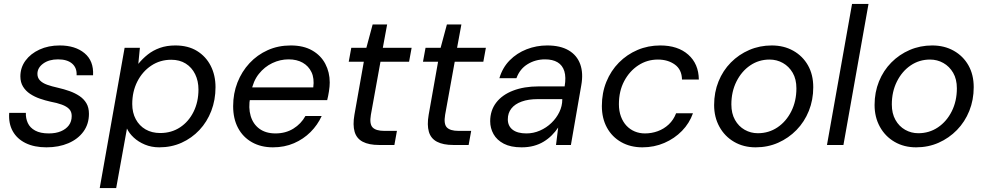

<svg xmlns="http://www.w3.org/2000/svg" viewBox="-20 -740 5035 980"><path d="M217 12Q155 12 111 -9.5Q67 -31 45 -70.5Q23 -110 27 -164H112Q111 -136 122 -112Q133 -88 159.5 -73.5Q186 -59 229 -59Q265 -59 291 -70Q317 -81 331.5 -100.5Q346 -120 346 -148Q346 -170 333 -183.5Q320 -197 295.5 -206Q271 -215 238 -221Q211 -227 183.5 -236.5Q156 -246 133.5 -261Q111 -276 97.5 -298Q84 -320 84 -350Q84 -395 110 -430.5Q136 -466 181.5 -487Q227 -508 285 -508Q364 -508 411.5 -468.5Q459 -429 455 -356H371Q373 -394 348 -415.5Q323 -437 276 -437Q230 -437 200.5 -415.5Q171 -394 171 -363Q171 -343 184 -329.5Q197 -316 220.5 -307.5Q244 -299 276 -292Q307 -285 335 -275Q363 -265 385.5 -250Q408 -235 421 -213Q434 -191 434 -159Q434 -107 406 -68.5Q378 -30 329 -9Q280 12 217 12Z M489 220 616 -496H694L686 -414Q707 -440 734 -461.5Q761 -483 796 -495.5Q831 -508 875 -508Q940 -508 985.5 -480Q1031 -452 1055.5 -404Q1080 -356 1080 -295Q1080 -230 1058.5 -174Q1037 -118 998 -76.5Q959 -35 907 -11.5Q855 12 793 12Q753 12 719.5 -2Q686 -16 662.5 -38Q639 -60 628 -84L573 220ZM798 -61Q855 -61 899 -90Q943 -119 968 -169.5Q993 -220 993 -283Q993 -327 976 -361.5Q959 -396 928 -415.5Q897 -435 854 -435Q797 -435 752 -405Q707 -375 681 -324Q655 -273 655 -209Q655 -165 673 -131.5Q691 -98 723 -79.5Q755 -61 798 -61Z M1373 12Q1312 12 1266 -14Q1220 -40 1195 -87Q1170 -134 1170 -198Q1170 -263 1192 -319Q1214 -375 1253.5 -417.5Q1293 -460 1346.5 -484Q1400 -508 1464 -508Q1529 -508 1573.5 -482.5Q1618 -457 1640.5 -414Q1663 -371 1663 -319Q1663 -299 1659 -273.5Q1655 -248 1650 -229H1236L1247 -294H1579Q1585 -340 1570 -371.5Q1555 -403 1525 -420Q1495 -437 1453 -437Q1410 -437 1370 -418Q1330 -399 1301 -362.5Q1272 -326 1262 -271L1257 -243Q1247 -190 1259.5 -148Q1272 -106 1304.5 -82.5Q1337 -59 1386 -59Q1438 -59 1477.5 -83.5Q1517 -108 1539 -148H1622Q1601 -102 1565 -66Q1529 -30 1480.5 -9Q1432 12 1373 12Z M1915 0Q1863 0 1831.5 -16.5Q1800 -33 1790 -67.5Q1780 -102 1789 -154L1837 -425H1760L1773 -496H1850L1882 -615H1956L1934 -496H2081L2068 -425H1922L1873 -154Q1865 -107 1882 -89.5Q1899 -72 1941 -72H2006L1993 0Z M2294 0Q2242 0 2210.5 -16.5Q2179 -33 2169 -67.5Q2159 -102 2168 -154L2216 -425H2139L2152 -496H2229L2261 -615H2335L2313 -496H2460L2447 -425H2301L2252 -154Q2244 -107 2261 -89.5Q2278 -72 2320 -72H2385L2372 0Z M2642 12Q2587 12 2551.5 -6.5Q2516 -25 2499 -55.5Q2482 -86 2482 -121Q2482 -176 2512.5 -216Q2543 -256 2599 -277.5Q2655 -299 2729 -299H2862Q2870 -346 2860.5 -376.5Q2851 -407 2826 -422Q2801 -437 2762 -437Q2713 -437 2673 -412.5Q2633 -388 2616 -341H2529Q2545 -395 2581.5 -432Q2618 -469 2668 -488.5Q2718 -508 2773 -508Q2840 -508 2882.5 -483Q2925 -458 2941.5 -412.5Q2958 -367 2947 -305L2894 0H2818L2829 -89Q2815 -68 2796.5 -49.5Q2778 -31 2755 -17Q2732 -3 2704 4.5Q2676 12 2642 12ZM2667 -59Q2703 -59 2736 -73.5Q2769 -88 2794.5 -112.5Q2820 -137 2835 -168Q2850 -199 2850 -232V-234H2724Q2677 -234 2642.5 -221.5Q2608 -209 2590 -186Q2572 -163 2572 -131Q2572 -97 2596.5 -78Q2621 -59 2667 -59Z M3259 12Q3198 12 3151 -14.5Q3104 -41 3078 -88.5Q3052 -136 3052 -199Q3052 -266 3075 -322.5Q3098 -379 3139 -420.5Q3180 -462 3234 -485Q3288 -508 3350 -508Q3440 -508 3493 -461Q3546 -414 3547 -334H3461Q3460 -385 3424.5 -410.5Q3389 -436 3338 -436Q3283 -436 3238 -406.5Q3193 -377 3166 -326Q3139 -275 3139 -208Q3139 -173 3149.5 -145Q3160 -117 3178 -98Q3196 -79 3220 -69Q3244 -59 3272 -59Q3306 -59 3337.5 -70.5Q3369 -82 3393.5 -105Q3418 -128 3431 -162H3517Q3499 -111 3461 -72Q3423 -33 3371 -10.5Q3319 12 3259 12Z M3837 12Q3775 12 3727 -16Q3679 -44 3652 -93Q3625 -142 3625 -204Q3625 -269 3647.5 -324.5Q3670 -380 3710.5 -421Q3751 -462 3804.5 -485Q3858 -508 3919 -508Q3981 -508 4029 -481Q4077 -454 4104 -406.5Q4131 -359 4131 -295Q4131 -230 4108.5 -174Q4086 -118 4045.5 -76.5Q4005 -35 3952 -11.5Q3899 12 3837 12ZM3848 -60Q3904 -60 3948.5 -90Q3993 -120 4019 -172Q4045 -224 4045 -289Q4045 -336 4026 -368.5Q4007 -401 3976 -418.5Q3945 -436 3908 -436Q3853 -436 3809 -406Q3765 -376 3739 -324Q3713 -272 3713 -207Q3713 -161 3731.5 -128Q3750 -95 3781 -77.5Q3812 -60 3848 -60Z M4201 0 4329 -720H4413L4285 0Z M4656 12Q4594 12 4546 -16Q4498 -44 4471 -93Q4444 -142 4444 -204Q4444 -269 4466.5 -324.5Q4489 -380 4529.5 -421Q4570 -462 4623.5 -485Q4677 -508 4738 -508Q4800 -508 4848 -481Q4896 -454 4923 -406.5Q4950 -359 4950 -295Q4950 -230 4927.5 -174Q4905 -118 4864.5 -76.5Q4824 -35 4771 -11.5Q4718 12 4656 12ZM4667 -60Q4723 -60 4767.5 -90Q4812 -120 4838 -172Q4864 -224 4864 -289Q4864 -336 4845 -368.5Q4826 -401 4795 -418.5Q4764 -436 4727 -436Q4672 -436 4628 -406Q4584 -376 4558 -324Q4532 -272 4532 -207Q4532 -161 4550.5 -128Q4569 -95 4600 -77.5Q4631 -60 4667 -60Z"/></svg>

Font: DM Sans 24pt
Style: Italic
Weight: 400
Italic angle: -10°
Designer: Colophon Foundry, Jonny Pinhorn
Foundry: Colophon Foundry
Version: Version 4.004;gftools[0.9.30]